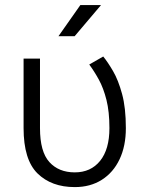

<svg xmlns="http://www.w3.org/2000/svg" viewBox="-20 -743 581 771"><path d="M140.6 -507.8V-228.5Q140.6 -133.8 178.2 -92.3Q215.8 -50.8 280.3 -50.8Q344.7 -50.8 382.1 -97.2Q419.4 -143.6 419.4 -228.5Q419.4 -294.4 407.5 -341.8Q395.5 -389.2 377 -423.1Q358.4 -457 338.4 -483.9L394.5 -516.1Q412.6 -494.1 433.8 -457.8Q455.1 -421.4 470.2 -365.7Q485.4 -310.1 485.4 -228.5Q485.4 -156.7 460.2 -103.5Q435.1 -50.3 388.9 -21Q342.8 8.3 280.3 8.3Q186.5 8.3 130.6 -46.6Q74.7 -101.6 74.7 -228.5V-507.8ZM279.8 -597.7H214.8L302.7 -722.7H385.7Z"/></svg>

Font: Giphurs Light
Style: Regular
Weight: 300
Version: Version 0.920; ttfautohint (v1.8.4.7-5d5b)